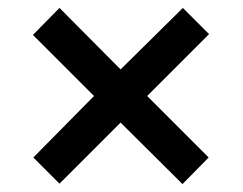

<svg xmlns="http://www.w3.org/2000/svg" viewBox="-20 -595 612 484"><path d="M441 -575 507 -509 351 -353 506 -198 440 -131 284 -286 130 -132 64 -198 217 -353 63 -507 130 -575 284 -420Z"/></svg>

Font: Noto Sans Nag Mundari SemiBold
Style: Regular
Weight: 600
Version: Version 1.000